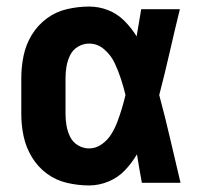

<svg xmlns="http://www.w3.org/2000/svg" viewBox="-20 -558 616 586"><path d="M252 8Q282 8 311 -4Q340 -16 361 -38Q382 -60 398 -87Q405 -43 413 0H531Q515 -67 499.5 -134Q484 -201 466 -268Q483 -333 498 -399Q513 -465 529 -530H411Q404 -489 397 -447Q381 -473 359.5 -494.5Q338 -516 310 -527Q282 -538 252 -538Q218 -538 184 -530Q150 -522 122.5 -501.5Q95 -481 77 -451.5Q59 -422 52 -388Q45 -354 45 -320V-210Q45 -176 52 -142.5Q59 -109 77 -79Q95 -49 122.5 -28.5Q150 -8 184 0Q218 8 252 8ZM252 -105Q234 -105 218 -114.5Q202 -124 194 -140.5Q186 -157 183 -174.5Q180 -192 180 -210V-320Q180 -338 183 -355.5Q186 -373 194 -389.5Q202 -406 218 -415.5Q234 -425 252 -425Q278 -425 298.5 -407Q319 -389 330 -365.5Q341 -342 349 -317.5Q357 -293 363 -268Q358 -247 352 -227Q346 -207 338.5 -187Q331 -167 320 -149Q309 -131 291 -118Q273 -105 252 -105Z"/></svg>

Font: Iosevka Sparkle Extrabold
Style: Regular
Weight: 800
Designer: Belleve Invis
Foundry: Belleve Invis
Version: Version 4.5.0; ttfautohint (v1.8.3)